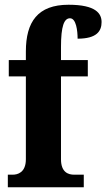

<svg xmlns="http://www.w3.org/2000/svg" viewBox="-20 -789 448 809"><path d="M13 0H333V-53H292C270 -53 237 -61 237 -118V-467H350V-536H237V-591C237 -679 250 -712 275 -712C301 -712 307 -659 307 -626C389 -626 408 -659 408 -696C408 -732 384 -769 269 -769C139 -769 89 -697 89 -572V-536H17V-467H89V-118C89 -61 53 -53 34 -53H13Z"/></svg>

Font: Noto Serif Georgian ExtraCondensed ExtraBold
Style: Regular
Weight: 800
Width: 2
Designer: Monotype Design Team, Akaki Razmadze
Foundry: Google LLC
Version: Version 2.003